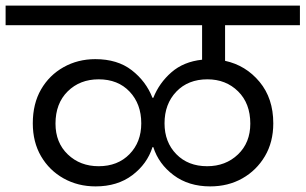

<svg xmlns="http://www.w3.org/2000/svg" viewBox="-47 -760 1090 685"><path d="M294 -95Q231 -95 180 -123.5Q129 -152 99.5 -202.5Q70 -253 70 -320Q70 -390 99.5 -441Q129 -492 180 -520.5Q231 -549 293 -549Q372 -549 423 -509.5Q474 -470 497 -411H500Q521 -464 564.5 -502Q608 -540 674 -547V-670H-27V-740H1023V-670H756V-543Q830 -527 879 -468Q928 -409 928 -320Q928 -253 898 -202.5Q868 -152 817.5 -123.5Q767 -95 703 -95Q626 -95 572.5 -135Q519 -175 500 -235H497Q478 -175 425 -135Q372 -95 294 -95ZM305 -167Q373 -167 415 -210Q457 -253 457 -320Q457 -389 415.5 -433Q374 -477 305 -477Q238 -477 194.5 -434Q151 -391 151 -319Q151 -251 195 -209Q239 -167 305 -167ZM692 -167Q758 -167 802 -209Q846 -251 846 -319Q846 -391 802.5 -434Q759 -477 693 -477Q624 -477 582 -433Q540 -389 540 -320Q540 -253 582 -210Q624 -167 692 -167Z"/></svg>

Font: Poppins
Style: Regular
Weight: 400
Designer: Ninad Kale (Devanagari), Jonny Pinhorn (Latin)
Version: Version 5.002